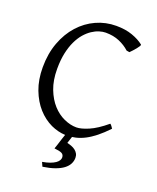

<svg xmlns="http://www.w3.org/2000/svg" viewBox="-154 -722 845 1031"><g transform="rotate(20 268.0 -206.5)"><path d="M365.7 111.8Q365.7 129.9 357.2 146.5Q348.6 163.1 330.6 176.8Q312.5 190.4 283.9 200.7Q255.4 210.9 215.3 216.8L204.6 192.9Q230 188.5 247.8 181.9Q265.6 175.3 276.9 167.5Q288.1 159.7 293.2 151.1Q298.3 142.6 298.3 134.8Q298.3 118.2 285.6 111.6Q272.9 105 242.7 102.1Q245.1 95.2 250.5 79.1Q254.9 65.4 262.7 40.5Q266.6 29.3 271.5 14.6Q230 12.7 189.5 -5.9Q146 -26.4 111.3 -64.9Q76.7 -103.5 55.4 -159.4Q34.2 -215.3 34.2 -286.1Q34.2 -364.3 57.9 -427.7Q81.5 -491.2 122.1 -536.1Q162.6 -581.1 216.3 -605.5Q270 -629.9 330.1 -629.9Q382.8 -629.9 422.6 -615.7Q462.4 -601.6 487.8 -581.1Q490.7 -578.6 486.3 -571.3Q481.9 -564 474.4 -554.7Q466.8 -545.4 458.3 -536.1Q449.7 -526.9 443.8 -521L426.8 -523.9Q401.9 -546.9 367.7 -561.5Q333.5 -576.2 289.1 -576.2Q272.5 -576.2 252.7 -570.1Q232.9 -564 212.9 -550.8Q192.9 -537.6 174.3 -516.4Q155.8 -495.1 141.4 -464.8Q127 -434.6 118.4 -394.8Q109.9 -355 109.9 -304.2Q109.9 -239.3 128.7 -190.4Q147.5 -141.6 177 -109.1Q206.5 -76.7 242.9 -60.3Q279.3 -43.9 314 -43.9Q340.3 -43.9 382.8 -62Q425.3 -80.1 479 -125Q481.4 -124 484.1 -120.8Q486.8 -117.7 489.3 -114.3Q491.7 -110.8 493.7 -107.7Q495.6 -104.5 497.1 -103Q465.8 -69.8 437.3 -47.1Q408.7 -24.4 382.1 -10.7Q355.5 2.9 329.6 8.8Q319.8 10.7 310.1 12.2L297.4 50.8Q310.1 53.7 322.5 58.3Q335 63 344.5 70.3Q354 77.6 359.9 87.9Q365.7 98.1 365.7 111.8Z"/></g></svg>

Font: Gentium Plus Eur
Style: Regular
Weight: 400
Designer: J. Victor Gaultney, Annie Olsen, Iska Routamaa, Becca Hirsbrunner
Foundry: SIL International
Version: Version 5.000